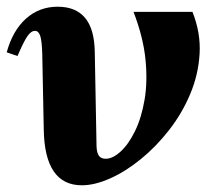

<svg xmlns="http://www.w3.org/2000/svg" viewBox="-21 -531 631 566"><path d="M220.2 15.2Q110.6 15.2 108 -149.2L103.6 -371.2Q102.6 -409.2 97.8 -424.6Q93 -440 82 -440Q70.4 -440 59.3 -423.6Q48.2 -407.2 30.6 -365.8L-1.2 -376.8Q16.2 -440.6 55.4 -475.9Q94.6 -511.2 149 -511.2Q202.4 -511.2 229.9 -478.2Q257.4 -445.2 258.4 -377.4L263.6 -98.6Q264.6 -79.4 271 -71.2Q277.4 -63 291 -63Q311.2 -63 334.5 -84.2Q357.8 -105.4 376.9 -144.3Q396 -183.2 405.2 -237.1Q414.4 -291 407.8 -356.4Q401.2 -421.8 372.6 -496H546.4Q571 -434 567.4 -372.5Q563.8 -311 539.8 -253.9Q515.8 -196.8 477.7 -147.9Q439.6 -99 394.5 -62.2Q349.4 -25.4 303.8 -5.1Q258.2 15.2 220.2 15.2Z"/></svg>

Font: Platypi Light
Style: Italic
Weight: 300
Italic angle: -13°
Designer: David Sargent
Foundry: Bolt Cutter Type
Version: Version 1.200